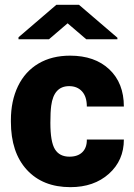

<svg xmlns="http://www.w3.org/2000/svg" viewBox="-20 -770 560 800"><path d="M269.5 -117.2Q304.2 -117.2 323.2 -136Q342.3 -154.8 341.8 -188.5H496.1Q496.1 -101.6 433.8 -45.9Q371.6 9.8 273.4 9.8Q158.2 9.8 91.8 -62.5Q25.4 -134.8 25.4 -262.7V-269.5Q25.4 -349.6 54.9 -410.9Q84.5 -472.2 140.1 -505.1Q195.8 -538.1 272 -538.1Q375 -538.1 435.5 -481Q496.1 -423.8 496.1 -326.2H341.8Q341.8 -367.2 321.8 -389.2Q301.8 -411.1 268.1 -411.1Q204.1 -411.1 193.4 -329.6Q189.9 -303.7 189.9 -258.3Q189.9 -178.7 209 -147.9Q228 -117.2 269.5 -117.2ZM469.2 -612.8V-606.4H339.4L261.7 -672.9L184.1 -606.4H57.1V-614.7L214.8 -750H309.1Z"/></svg>

Font: Sadagaat-English
Style: Regular
Weight: 900
Designer: Ahmed alsheikh
Foundry: Ahmed alsheikh Design
Version: Version 2.137;January 17, 2018;FontCreator 11.0.0.2408 64-bi